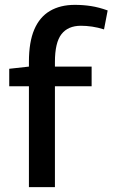

<svg xmlns="http://www.w3.org/2000/svg" viewBox="-20 -770 463 790"><path d="M99 0V-415H18V-487L99 -496V-516Q99 -597 121 -648.5Q143 -700 185.5 -725Q228 -750 288 -750Q322 -750 354.5 -745Q387 -740 423 -727L408 -649Q383 -657 359 -660.5Q335 -664 313 -664Q260 -664 233 -629.5Q206 -595 206 -515V-496H357V-415H206V0Z"/></svg>

Font: Georama ExtraCondensed Thin Medium
Style: Regular
Weight: 500
Version: Version 1.001